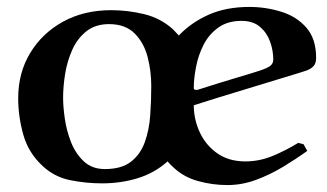

<svg xmlns="http://www.w3.org/2000/svg" viewBox="-20 -515 937 551"><path d="M851.1 -101.1 861.8 -82Q828.6 -58.1 791.3 -35.6Q753.9 -13.2 713.9 1.5Q673.8 16.1 632.8 16.1Q589.8 16.1 548.3 4.6Q506.8 -6.8 477.1 -35.2Q468.3 -43 460.9 -51.8Q423.8 -18.6 375.5 -3.7Q327.1 11.2 272.9 11.2Q227.1 11.2 182.1 2.2Q137.2 -6.8 104 -37.1Q62 -75.2 47.1 -127.7Q32.2 -180.2 32.2 -232.9Q32.2 -306.2 66.7 -363Q101.1 -419.9 161.1 -452.9Q221.2 -485.8 298.8 -485.8Q346.7 -485.8 393.8 -474.4Q440.9 -462.9 476.1 -431.2Q484.9 -422.4 493.2 -413.1Q528.3 -450.2 578.6 -472.7Q628.9 -495.1 695.8 -495.1Q742.7 -495.1 786.9 -481.4Q831.1 -467.8 859.1 -435.8Q887.2 -403.8 887.2 -349.1Q887.2 -333 879.6 -325Q872.1 -316.9 857.9 -312Q857.9 -312 835 -304.7Q812 -297.9 774.9 -286.4Q737.8 -274.9 694.8 -262Q651.9 -249 609.9 -236.1Q567.9 -223.1 536.1 -212.9Q536.1 -172.9 553 -136Q569.8 -99.1 603 -75.4Q636.2 -51.8 684.1 -51.8Q725.1 -51.8 763.4 -67.9Q801.8 -84 835.9 -105ZM548.8 -257.8Q617.7 -279.8 660.9 -292.5Q704.1 -305.2 726.1 -312.5Q748 -319.8 756.1 -326.4Q764.2 -333 764.2 -344.2Q764.2 -370.1 755.1 -395.5Q746.1 -420.9 726.1 -438Q706.1 -455.1 672.9 -455.1Q632.8 -455.1 606 -435.5Q579.1 -416 564 -386Q548.8 -356 542.5 -322.5Q536.1 -289.1 536.1 -262.2Q536.1 -257.3 543 -256.8Q544.9 -256.8 546.4 -257.3Q547.9 -257.8 548.8 -257.8ZM161.1 -233.9Q161.1 -209 166 -174.6Q170.9 -140.1 183.8 -107.2Q196.8 -74.2 220.5 -52Q244.1 -29.8 280.8 -29.8Q328.6 -29.8 355.7 -50.8Q382.8 -71.8 395.5 -106.9Q408.2 -142.1 411.1 -184.1Q414.1 -226.1 414.1 -268.1Q414.1 -311 403.6 -351.6Q393.1 -392.1 366.5 -418.9Q339.8 -445.8 293 -445.8Q253.9 -445.8 228 -425.3Q202.1 -404.8 187.5 -372.3Q172.9 -339.8 167 -303.5Q161.1 -267.1 161.1 -233.9Z"/></svg>

Font: Aref Ruqaa
Style: Bold
Weight: 700
Designer: Abdullah Aref
Version: Version 1.002